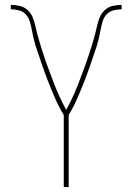

<svg xmlns="http://www.w3.org/2000/svg" viewBox="-20 -763 540 783"><path d="M240 0V-294Q220 -327 204.5 -362.5Q189 -398 175 -434Q161 -470 148.5 -507Q136 -544 124 -580V-581Q119 -597 115.5 -613Q112 -629 109 -645Q106 -661 101 -677Q96 -693 84.5 -705Q73 -717 56.5 -721Q40 -725 24 -725V-743Q42 -743 60 -739Q78 -735 92 -722.5Q106 -710 113 -693Q120 -676 124 -658Q128 -640 132.5 -622.5Q137 -605 142.5 -587.5Q148 -570 153.5 -552.5Q159 -535 165 -517.5Q171 -500 177.5 -483Q184 -466 190.5 -448.5Q197 -431 203.5 -414Q210 -397 217.5 -380.5Q225 -364 233 -347.5Q241 -331 250 -315Q259 -331 267 -347.5Q275 -364 282.5 -380.5Q290 -397 296.5 -414Q303 -431 309.5 -448.5Q316 -466 322.5 -483Q329 -500 335 -517.5Q341 -535 346.5 -552.5Q352 -570 357.5 -587.5Q363 -605 367.5 -622.5Q372 -640 376 -658Q380 -676 387 -693Q394 -710 408 -722.5Q422 -735 440 -739Q458 -743 476 -743V-725Q460 -725 443.5 -721Q427 -717 415.5 -705Q404 -693 399 -677Q394 -661 391 -645Q388 -629 384.5 -613Q381 -597 376 -581V-580Q364 -544 351.5 -507Q339 -470 325 -434Q311 -398 295.5 -362.5Q280 -327 260 -294V0Z"/></svg>

Font: Iosevka Thin
Style: Regular
Weight: 100
Monospace: yes
Designer: Belleve Invis
Foundry: Belleve Invis
Version: Version 32.5.0; ttfautohint (v1.8.4)